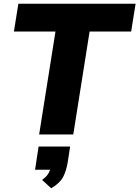

<svg xmlns="http://www.w3.org/2000/svg" viewBox="-20 -725 751 1035"><path d="M191 0 279 -555H55L79 -705H711L687 -555H463L375 0ZM256 290 207 245Q225 232 235 219Q245 206 250 190H169L188 65H358L345 150Q337 197 320 229.5Q303 262 256 290Z"/></svg>

Font: Nunito Sans Black
Style: Italic
Weight: 900
Italic angle: -9°
Designer: Vernon Adams
Foundry: Vernon Adams
Version: Version 3.006; ttfautohint (v1.8.3)